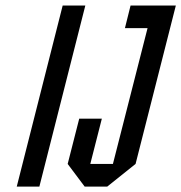

<svg xmlns="http://www.w3.org/2000/svg" viewBox="-20 -687 668 707"><path d="M125 0H41.7L210.8 -666.7H294.2ZM271.7 -250H355L312.5 -83.3H395.8L523.3 -583.3H440L460.8 -666.7H627.5L479.2 -83.3L375 0H291.7L229.2 -83.3Z"/></svg>

Font: Yulong
Style: Italic
Weight: 400
Italic angle: -14.25°
Designer: GGBotNet
Foundry: f0n7.com
Version: 1.00